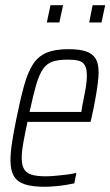

<svg xmlns="http://www.w3.org/2000/svg" viewBox="-20 -706 422 734"><path d="M150 8Q103 8 74.5 -1.5Q46 -11 33 -33Q20 -55 20 -93Q20 -122 26 -161.5Q32 -201 43 -254Q58 -328 72 -378.5Q86 -429 105.5 -459.5Q125 -490 157 -504Q189 -518 241 -518Q284 -518 309 -509.5Q334 -501 345.5 -482Q357 -463 357 -430Q357 -412 353.5 -385Q350 -358 344 -325Q338 -292 330 -256L326 -240H85Q75 -193 69 -159.5Q63 -126 63 -102Q63 -75 72 -59.5Q81 -44 101.5 -38Q122 -32 155 -32Q172 -32 193 -34Q214 -36 235 -38.5Q256 -41 272 -45L264 -5Q251 -2 232 1Q213 4 191.5 6Q170 8 150 8ZM93 -278H291L294 -298Q300 -327 306 -360Q312 -393 312 -417Q312 -444 304 -457Q296 -470 280 -474Q264 -478 240 -478Q205 -478 182.5 -471Q160 -464 145 -443Q130 -422 118.5 -382.5Q107 -343 93 -278ZM321 -620 334 -686H382L368 -620ZM159 -620 173 -686H221L207 -620Z"/></svg>

Font: Saira Condensed ExtraLight
Style: Italic
Weight: 250
Width: 3
Italic angle: -12°
Designer: Hector Gatti with collaboration of the Omnibus-Type team
Foundry: Omnibus-Type
Version: Version 1.101